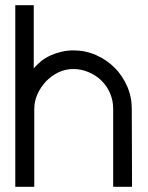

<svg xmlns="http://www.w3.org/2000/svg" viewBox="-20 -720 569 740"><path d="M38.9 -700H110.1V-456.1Q123.2 -472.2 139.6 -485.1Q156.1 -498 176.5 -507.1Q197 -516.2 218.9 -521Q240.9 -525.8 263.1 -525.8Q309.1 -525.8 350 -507.8Q390.9 -489.9 421.5 -459.3Q452 -428.8 469.9 -387.9Q487.9 -347 487.9 -301V-300L488.9 0H416.2V-300V-301Q416.2 -332.8 404 -360.9Q391.9 -388.9 371 -409.3Q350 -429.8 321.5 -441.9Q292.9 -454 263.1 -454Q231.8 -454 204.8 -440.9Q177.8 -427.8 157.3 -406.3Q136.9 -384.8 124.5 -357.3Q112.1 -329.8 112.1 -300V0H38.9Z"/></svg>

Font: Myanmar KatKuu
Style: Regular
Weight: 400
Designer: Khon Soe Zaw Thu
Foundry: MPUA
Version: Version 1.00 September 13, 2016, initial release